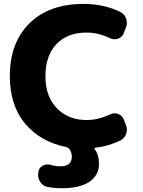

<svg xmlns="http://www.w3.org/2000/svg" viewBox="-20 -785 746 1001"><path d="M475.6 -14.6Q473.6 -13.7 472.7 -11.7Q471.7 -9.8 473.6 -7.8Q496.1 23.4 496.1 68.4Q496.1 128.9 446.3 162.6Q396.5 196.3 301.8 196.3Q262.7 196.3 227.5 189.5Q203.1 184.6 189.5 163.1Q178.7 146.5 178.7 127Q178.7 122.1 179.7 117.2L180.7 109.4Q183.6 88.9 202.1 79.1Q213.9 72.3 226.6 72.3Q234.4 72.3 242.2 74.2Q269.5 82 294.9 82Q354.5 82 354.5 32.2Q354.5 4.9 336.9 -12.7Q332 -17.6 324.2 -18.6Q191.4 -45.9 112.3 -138.7Q31.2 -235.4 31.2 -387.7Q31.2 -562.5 133.8 -663.6Q236.3 -764.6 416 -764.6Q520.5 -764.6 607.4 -722.7Q629.9 -710.9 637.7 -687.5Q641.6 -675.8 641.6 -665Q641.6 -652.3 635.7 -639.6L625 -611.3Q616.2 -590.8 594.7 -583Q585.9 -580.1 577.1 -580.1Q565.4 -580.1 553.7 -585.9Q491.2 -615.2 431.6 -615.2Q331.1 -615.2 273.9 -554.7Q216.8 -494.1 216.8 -387.7Q216.8 -281.2 276.9 -220.2Q336.9 -159.2 431.6 -159.2Q491.2 -159.2 553.7 -188.5Q565.4 -194.3 577.1 -194.3Q585.9 -194.3 594.7 -191.4Q616.2 -183.6 625 -163.1L635.7 -134.8Q641.6 -122.1 641.6 -109.4Q641.6 -98.6 637.7 -86.9Q628.9 -63.5 607.4 -52.7Q543 -21.5 475.6 -14.6Z"/></svg>

Font: Gen Jyuu Gothic Heavy
Style: Bold
Weight: 900
Designer: [Source Han Sans]
Ryoko NISHIZUKA  (kana & ideographs); Paul D. Hunt (Latin, Greek & Cyrillic); Wenlong ZHANG  (bopomofo
Version: Version 1.002.20150607